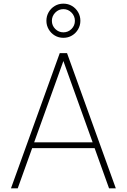

<svg xmlns="http://www.w3.org/2000/svg" viewBox="-20 -1031 694 1051"><path d="M77 0H40L307 -740H347L614 0H577L498 -220H156ZM327 -697 167 -252H487ZM327 -824Q301 -824 280 -836.5Q259 -849 246.5 -870.5Q234 -892 234 -917Q234 -943 246.5 -964.5Q259 -986 280 -998.5Q301 -1011 327 -1011Q353 -1011 374 -998.5Q395 -986 407.5 -964.5Q420 -943 420 -917Q420 -892 407.5 -870.5Q395 -849 374 -836.5Q353 -824 327 -824ZM327 -854Q353 -854 371.5 -872.5Q390 -891 390 -917Q390 -943 371.5 -962Q353 -981 327 -981Q301 -981 282.5 -962Q264 -943 264 -917Q264 -891 282.5 -872.5Q301 -854 327 -854Z"/></svg>

Font: Be Vietnam Pro Variable Thin
Style: Regular
Weight: 100
Designer: Lam Bao, Tony Le, Vietanh Nguyen
Foundry: Yellow Type Foundry
Version: Version 1.002